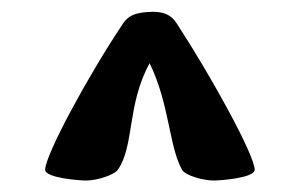

<svg xmlns="http://www.w3.org/2000/svg" viewBox="-20 -738 520 333"><path d="M243.6 -717.5C222.8 -716.6 205 -715 193.3 -697.1C131 -604 58.3 -468.5 58.3 -443.6C58.3 -429.4 117.4 -424.9 129.2 -424.9C148.4 -424.9 177.8 -434.5 184.2 -443.4C213.3 -484.2 200 -557 239.5 -628.3C274 -558 273.1 -483.5 295.8 -443.4C301.2 -433.9 331.6 -424.9 350.8 -424.9C362.6 -424.9 421.7 -429.4 421.7 -443.6C421.7 -468.5 348 -603 286.7 -697.1C277.4 -712.3 263.4 -717.5 246.1 -717.5C245.3 -717.5 244.4 -717.5 243.6 -717.5Z"/></svg>

Font: Chromatic Etruscan
Style: Regular
Weight: 400
Version: Version 000.910